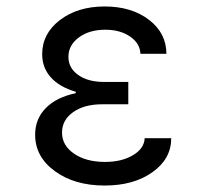

<svg xmlns="http://www.w3.org/2000/svg" viewBox="-20 -570 640 600"><path d="M418.9 -401.9Q417.5 -434.6 386.5 -455.8Q355.5 -477.1 309.1 -477.1Q258.8 -477.1 226.3 -452.9Q193.8 -428.7 193.8 -392.1Q193.8 -357.4 224.4 -335.7Q254.9 -314 304.2 -314H380.9V-244.1H298.8Q243.2 -244.1 208.5 -219.5Q173.8 -194.8 173.8 -155.8Q173.8 -115.7 211.4 -89.8Q249 -64 308.1 -64Q360.4 -64 395.5 -85Q430.7 -106 432.1 -138.2H515.1Q515.1 -73.7 456.5 -32Q397.9 9.8 307.1 9.8Q212.9 9.8 151.4 -35.2Q89.8 -80.1 89.8 -148.9Q89.8 -198.2 123 -232.2Q156.2 -266.1 216.8 -278.8V-283.2Q165.5 -298.3 138.7 -328.4Q111.8 -358.4 111.8 -400.9Q111.8 -464.8 167.2 -507.3Q222.7 -549.8 307.1 -549.8Q391.1 -549.8 445.6 -508.1Q500 -466.3 500 -401.9Z"/></svg>

Font: CommitMono
Style: Regular
Weight: 400
Monospace: yes
Designer: Eigil Nikolajsen
Foundry: Eigil Nikolajsen
Version: Version 1.143